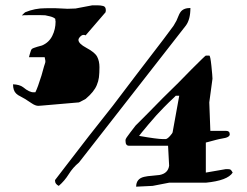

<svg xmlns="http://www.w3.org/2000/svg" viewBox="-20 -692 929 722"><path d="M187 -15Q188 -17 230 -71L314 -180L404 -294L492 -410Q625 -583 632.5 -595Q640 -607 643.5 -614Q647 -621 650.5 -630.5Q654 -640 659 -647Q670 -662 696 -662Q696 -619 679 -596L277 -81Q254 -62 238.5 -37Q223 -12 201 7Q187 0 187 -12ZM616 -69 612 -144H465Q452 -144 452 -162V-166Q452 -171 470 -194Q488 -217 490 -220L536 -266L592 -323L650 -380L701 -432Q752 -483 754 -483H767Q771 -483 775 -444Q779 -405 779 -396L767 -307L771 -200H829Q844 -200 844 -187Q844 -175 815 -171Q808 -170 804.5 -169Q801 -168 794 -166.5Q787 -165 779 -162.5Q771 -160 764 -158.5Q757 -157 754 -156V-43L829 -56H837Q844 -56 847 -54Q850 -52 855 -43Q836 -13 754 -5H616L554 7L492 10Q492 -20 522 -27Q535 -30 551 -31Q566 -32 580 -34Q612 -40 616 -69ZM503 -181Q571 -169 593 -169H604Q611 -171 620 -181.5Q629 -192 629 -194L654 -332H641L634 -325Q626 -318 616 -308L596 -288Q570 -262 538.5 -224.5Q507 -187 503 -181ZM138 -295 124 -294Q113 -294 98.5 -304Q84 -314 74 -320Q64 -326 56 -330Q47 -334 41 -340Q29 -351 29 -375Q54 -374 67 -364Q91 -344 107 -345H113Q122 -363 136 -408Q148 -452 150 -456Q152 -462 148 -477H89Q90 -483 92 -488.5Q94 -494 95.5 -499.5Q97 -505 99.5 -507.5Q102 -510 108 -512L120 -516Q136 -521 138 -521Q164 -532 176.5 -557Q189 -582 189 -611L188 -617V-621Q182 -627 168 -630.5Q154 -634 150 -634.5Q146 -635 134 -635H87Q67 -635 62 -634Q74 -646 75 -646Q111 -661 150 -661Q189 -662 213 -660Q223 -659 234 -659Q248 -659 264 -660L327 -672H347Q358 -672 368 -669.5Q378 -667 378 -653L377 -646L302 -559Q292 -564 283.5 -556Q275 -548 275 -542Q275 -528 305 -512Q337 -495 345.5 -478.5Q354 -462 354 -439.5Q354 -417 352 -401Q350 -386 344 -372Q334 -347 302 -320Q299 -318 289 -313L277 -307Z"/></svg>

Font: Miltonian Tattoo
Style: Regular
Weight: 400
Designer: Pablo Impallari
Foundry: Pablo Impallari
Version: Version 1.008